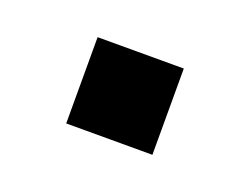

<svg xmlns="http://www.w3.org/2000/svg" viewBox="-38 -380 310 238"><g transform="rotate(20 117.0 -261.0)"><path d="M60.1 -204.1V-317.9H173.8V-204.1Z"/></g></svg>

Font: Standard
Style: Regular
Weight: 400
Designer: Bryce Wilner
Version: Version 2.000;PS 2.0;hotconv 16.6.51;makeotf.lib2.5.65220 DE